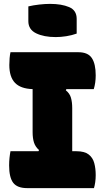

<svg xmlns="http://www.w3.org/2000/svg" viewBox="-20 -969 540 989"><path d="M126 -936Q151 -942 181.5 -945.5Q212 -949 238 -949Q297 -949 336 -932.5Q375 -916 375 -872V-796Q350 -787 321.5 -782.5Q293 -778 267 -778Q206 -778 166 -797.5Q126 -817 126 -860ZM464 0H120Q69 0 48 -27.5Q27 -55 27 -117Q27 -137 29 -156Q31 -175 34 -190H178L181 -196Q162 -213 155 -235Q148 -257 148 -288V-510Q86 -512 57 -542.5Q28 -573 28 -634Q28 -651 29.5 -669Q31 -687 34 -700H384Q433 -700 453 -670Q473 -640 473 -581Q473 -542 463 -510H322L319 -504Q339 -488 345.5 -465.5Q352 -443 352 -412V-190H374Q415 -190 436.5 -173.5Q458 -157 465.5 -129Q473 -101 473 -67Q473 -48 470.5 -30.5Q468 -13 464 0Z"/></svg>

Font: Recursive Sn Csl St Blk
Style: Regular
Weight: 900
Version: Version 1.079;hotconv 1.0.112;makeotfexe 2.5.65598; ttfautoh